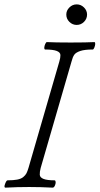

<svg xmlns="http://www.w3.org/2000/svg" viewBox="-20 -862 459 885"><path d="M285.6 -794.9Q285.6 -813.5 299.8 -827.6Q314 -841.8 333.5 -841.8Q353 -841.8 367.2 -827.6Q381.3 -813.5 381.3 -794.9Q381.3 -775.4 367.2 -761.2Q353 -747.1 333.5 -747.1Q314 -747.1 299.8 -761.2Q285.6 -775.4 285.6 -794.9ZM5.4 2.9Q-3.4 2.9 3.9 -15.6Q9.8 -30.8 14.6 -30.8Q42 -30.8 59.6 -34.2Q77.1 -37.6 87.2 -45.9Q97.2 -54.2 101.8 -63Q106.4 -71.8 111.3 -87.9L253.4 -578.1Q258.8 -595.7 258.5 -608.2Q258.3 -620.6 241.5 -627.2Q224.6 -633.8 187.5 -633.8Q183.6 -635.3 184.1 -642.8Q184.6 -650.4 188.5 -659.2Q192.4 -668 196.3 -668Q233.4 -666 305.7 -666Q379.4 -666 415.5 -668Q419.4 -666.5 418.9 -658.9Q418.5 -651.4 414.8 -642.6Q411.1 -633.8 407.7 -633.8Q370.1 -633.8 349.9 -627Q329.6 -620.1 322.3 -609.6Q314.9 -599.1 309.6 -578.1L167.5 -87.9Q162.6 -69.3 163.3 -56.6Q164.1 -43.9 180.4 -37.4Q196.8 -30.8 232.4 -30.8Q236.3 -29.3 236.6 -22Q236.8 -14.6 232.7 -5.9Q228.5 2.9 222.7 2.9Q167 0 114.3 0Q59.6 0 5.4 2.9Z"/></svg>

Font: Junicode SmCond Light
Style: Italic
Weight: 300
Width: 4
Italic angle: -11°
Designer: Peter S. Baker
Version: Version 2.206